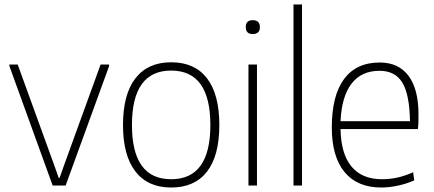

<svg xmlns="http://www.w3.org/2000/svg" viewBox="-20 -828 1936 857"><path d="M22 -533V-540H59L223 -88L242 -34H246L265 -88L429 -540H467V-533L273 0H215Z M744 9Q640 9 584.5 -62.5Q529 -134 529 -270Q529 -407 584.5 -478.5Q640 -550 744 -550Q849 -550 904 -478.5Q959 -407 959 -270Q959 -133 904 -62Q849 9 744 9ZM744 -28Q919 -28 919 -270Q919 -513 744 -513Q569 -513 569 -270Q569 -28 744 -28Z M1108 -676Q1077 -676 1077 -707Q1077 -738 1108 -738Q1140 -738 1140 -707Q1140 -676 1108 -676ZM1089 -540H1127V0H1089Z M1290 -808H1328V0H1290Z M1682 9Q1575 9 1518 -60Q1461 -129 1461 -259Q1461 -401 1515.5 -475Q1570 -549 1675 -549Q1759 -549 1803.5 -489.5Q1848 -430 1848 -317Q1848 -294 1847.5 -279Q1847 -264 1845 -252H1500Q1502 -141 1549 -84.5Q1596 -28 1685 -28Q1719 -28 1752 -35Q1785 -42 1824 -59L1829 -23Q1796 -8 1756.5 0.5Q1717 9 1682 9ZM1674 -512Q1593 -512 1549 -454.5Q1505 -397 1500 -287H1810Q1808 -406 1776 -459Q1744 -512 1674 -512Z"/></svg>

Font: Encode Sans Narrow
Style: Thin
Weight: 250
Designer: Pablo Impallari, Andres Torresi
Foundry: Pablo Impallari, Andres Torresi
Version: Version 1.000; ttfautohint (v1.00) -l 8 -r 50 -G 200 -x 14 -